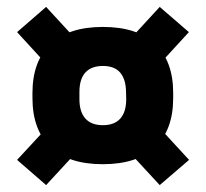

<svg xmlns="http://www.w3.org/2000/svg" viewBox="-20 -583 596 556"><path d="M277.5 -107.5Q178 -107.5 126 -157.2Q74 -207 74 -299V-314Q74 -405.5 126 -455.2Q178 -505 278 -505Q378 -505 429.8 -455.2Q481.5 -405.5 481.5 -314V-299Q481.5 -207 429.5 -157.2Q377.5 -107.5 277.5 -107.5ZM278 -220.5Q311.5 -220.5 328.5 -239.8Q345.5 -259 345.5 -296L345 -316.5Q344.5 -353.5 328 -372.8Q311.5 -392 278 -392Q244.5 -392 227.2 -373Q210 -354 210 -316.5V-296Q210 -259 227.2 -239.8Q244.5 -220.5 278 -220.5ZM423.5 -233 527.5 -120 442.5 -47 340 -158ZM216 -158 113.5 -47 29.5 -120 135 -234ZM127.5 -383 29.5 -490 113.5 -563 213.5 -454.5ZM340 -451.5 442.5 -563 527 -490 421.5 -375Z"/></svg>

Font: Anek Gurmukhi Medium
Style: Bold
Weight: 700
Version: Version 1.003